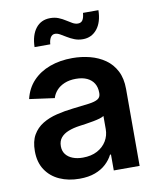

<svg xmlns="http://www.w3.org/2000/svg" viewBox="-84 -809 732 886"><g transform="rotate(-10 281.5 -366.5)"><path d="M217.3 10.3Q165.5 10.3 124.5 -8.1Q83.5 -26.4 59.6 -62.3Q35.6 -98.1 35.6 -150.9Q35.6 -196.8 52.7 -226.3Q69.8 -255.9 99.1 -273.7Q128.4 -291.5 165.5 -300.5Q202.6 -309.6 242.2 -314Q290 -319.3 319.1 -323.2Q348.1 -327.1 361.6 -335.7Q375 -344.2 375 -362.3V-365.2Q375 -390.6 364 -408.7Q353 -426.8 331.8 -436.8Q310.5 -446.8 279.8 -446.8Q249 -446.8 225.8 -437Q202.6 -427.2 188.5 -411.1Q174.3 -395 168.9 -376L51.3 -392.1Q63 -441.4 94.7 -475.1Q126.5 -508.8 174.1 -526.4Q221.7 -543.9 280.3 -543.9Q322.8 -543.9 362.3 -533.7Q401.9 -523.4 432.9 -501.7Q463.9 -480 481.9 -445.1Q500 -410.2 500 -360.4V0H378.9V-74.7H374.5Q362.8 -51.3 342 -32Q321.3 -12.7 290.5 -1.2Q259.8 10.3 217.3 10.3ZM249 -83Q288.6 -83 316.9 -98.1Q345.2 -113.3 360.4 -138.7Q375.5 -164.1 375.5 -194.3V-255.9Q369.6 -251.5 356 -247.3Q342.3 -243.2 325 -240Q307.6 -236.8 289.8 -234.1Q272 -231.4 257.3 -229.5Q229.5 -225.6 206.8 -216.8Q184.1 -208 170.9 -192.4Q157.7 -176.8 157.7 -152.3Q157.7 -129.9 169.4 -114.5Q181.2 -99.1 201.7 -91.1Q222.2 -83 249 -83ZM344.2 -621.1Q322.8 -621.1 304.9 -628.2Q287.1 -635.3 272.2 -644.5Q257.3 -653.8 244.6 -660.9Q231.9 -668 221.2 -668Q207 -668 199.7 -655.3Q192.4 -642.6 191.4 -624H117.7Q119.1 -679.7 143.8 -711.4Q168.5 -743.2 211.4 -743.2Q233.4 -743.2 250.7 -736.1Q268.1 -729 282.2 -719.7Q296.4 -710.4 309.1 -703.4Q321.8 -696.3 334 -696.3Q349.1 -696.3 356.2 -707.3Q363.3 -718.3 365.2 -740.7H437.5Q436.5 -684.6 410.9 -652.8Q385.3 -621.1 344.2 -621.1Z"/></g></svg>

Font: Inter 20pt SemiBold
Style: Regular
Weight: 600
Version: Version 4.001;git-66647c0bb